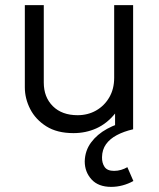

<svg xmlns="http://www.w3.org/2000/svg" viewBox="-20 -505 622 750"><path d="M414.5 225Q364 225 337.5 195.8Q311 166.5 311 125.5Q312 83.5 335.8 51.5Q359.5 19.5 398.5 -1.8Q437.5 -23 483.5 -32.5L500 0Q463.5 8.5 436.5 22.8Q409.5 37 394.2 58.2Q379 79.5 378.5 109Q378 131.5 388.5 147Q399 162.5 425.5 162.5Q440 162.5 453.2 158.5Q466.5 154.5 477.5 148L501 202Q481.5 213 459.2 219Q437 225 414.5 225ZM267 15Q203 15 161 -11.5Q119 -38 98 -79Q77 -120 77 -164V-485H151V-182.5Q151 -125.5 186.5 -90.2Q222 -55 283 -55Q323 -55 355.2 -73.2Q387.5 -91.5 406.8 -124.5Q426 -157.5 426 -201V-485H500V0H429.5V-61.5Q397.5 -22 356.2 -3.5Q315 15 267 15Z"/></svg>

Font: Geologica Roman ExtraLight
Style: Regular
Weight: 250
Designer: Sindre Bremnes, Frode Helland
Foundry: Monokrom Skriftforlag AS
Version: Version 1.010;gftools[0.9.28]